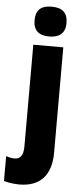

<svg xmlns="http://www.w3.org/2000/svg" viewBox="-107 -810 456 1084"><g transform="rotate(5 120.5 -268.0)"><path d="M51 -691C51 -632 84 -607 141 -607C197 -607 232 -632 232 -691C232 -751 200 -776 141 -776C82 -776 51 -751 51 -691ZM48 240C166 239 226 169 226 45V-553H56V24C56 75 38 96 7 96C-9 96 -24 93 -42 87V228C-15 236 20 240 48 240Z"/></g></svg>

Font: Noto Sans Devanagari UI Condensed Black
Style: Regular
Weight: 900
Width: 3
Designer: Jelle Bosma - Monotype Design Team
Foundry: Monotype Imaging Inc.
Version: Version 2.004